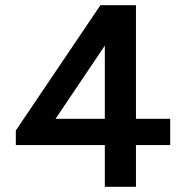

<svg xmlns="http://www.w3.org/2000/svg" viewBox="-20 -720 705 740"><path d="M41 -217 367 -700H504V-262H636V-161H504V0H384V-161H41ZM384 -262V-544L194 -262Z"/></svg>

Font: Moderustic Med
Style: Regular
Weight: 500
Designer: Tural Alisoy
Foundry: TAFT Foundry
Version: Version 2.110